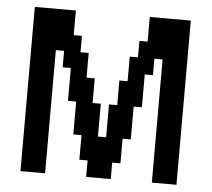

<svg xmlns="http://www.w3.org/2000/svg" viewBox="-48 -676 802 728"><g transform="rotate(5 353.5 -312.5)"><path d="M55.7 0V-625H211.9V-531.2H243.2V-468.8H274.4V-375H305.7V-281.2H336.9V-156.2H368.2V-281.2H399.4V-375H430.7V-468.8H461.9V-531.2H493.2V-625H649.4V0H555.7V-468.8H524.4V-406.2H493.2V-281.2H461.9V-156.2H430.7V-62.5H399.4V0H305.7V-62.5H274.4V-156.2H243.2V-281.2H211.9V-406.2H180.7V-468.8H149.4V0Z"/></g></svg>

Font: Terminal Grotesque
Style: Regular
Weight: 400
Designer: Raphaël Bastide
Foundry: http://raphaelbastide.com
Version: Version 1.0